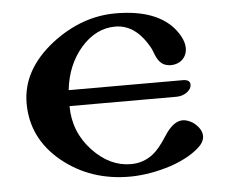

<svg xmlns="http://www.w3.org/2000/svg" viewBox="-48 -681 875 745"><g transform="rotate(-5 389.5 -309.0)"><path d="M711 -89C720 -100 725 -111 725 -123C725 -142 714 -160 692 -177C678 -186 664 -191 651 -191C627 -191 603 -173 580 -137C559 -104 540 -81 523 -68C498 -49 470 -39 437 -39C382 -39 332 -63 288 -110C242 -159 219 -217 219 -284H635C650 -284 663 -288 674 -295C687 -304 694 -314 694 -326C694 -339 685 -346 666 -346H221C228 -411 251 -466 289 -510C328 -554 372 -576 422 -576C477 -576 522 -543 557 -476C568 -449 576 -418 609 -410C614 -409 620 -408 625 -408C660 -408 688 -432 688 -469C688 -491 678 -515 658 -541C613 -598 536 -627 428 -627C340 -627 257 -597 179 -537C96 -472 54 -396 54 -309C54 -218 91 -142 165 -81C240 -20 329 10 434 9C485 8 536 -1 589 -18C644 -37 685 -61 711 -89Z"/></g></svg>

Font: GFS Jackson
Style: Regular
Weight: 400
Designer: George Matthiopoulos
Foundry: George Matthiopoulos
Version: Version 1.0